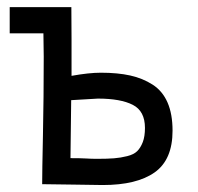

<svg xmlns="http://www.w3.org/2000/svg" viewBox="-20 -518 558 540"><path d="M255.4 -240.7Q255.4 -240.7 180.2 -236.3Q179.7 -195.3 178.2 -73.2Q206.5 -73.2 221.7 -72.3Q236.8 -71.3 252.9 -71.3Q282.7 -71.3 301 -72.8Q319.3 -74.2 337.9 -78.9Q356.4 -83.5 366 -93Q375.5 -102.5 381.6 -118.4Q387.7 -134.3 387.7 -158.2Q387.7 -205.6 353.5 -223.1Q319.3 -240.7 255.4 -240.7ZM180.7 -498Q181.2 -459 181.2 -408.2V-304.7Q230 -313.5 263.7 -313.5Q311 -313.5 346.2 -305.7Q381.3 -297.9 409.2 -280Q437 -262.2 451.2 -229.7Q465.3 -197.3 465.3 -150.4Q465.3 -68.8 415 -33.2Q364.7 2.4 269 2.4Q247.1 2.4 187.7 1.2Q128.4 0 98.6 0Q98.6 -33.7 100.8 -138.7Q103 -243.7 103 -358.9Q103 -386.7 102.5 -394.8Q102.1 -402.8 102.1 -424.3H7.3V-498H147.9Z"/></svg>

Font: FantasqueSansM Nerd Font
Style: Regular
Weight: 400
Monospace: yes
Designer: Jany Belluz
Version: Version 1.8.0 ; ttfautohint (v1.8.2);Nerd Fonts 3.4.0